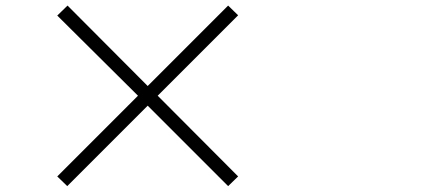

<svg xmlns="http://www.w3.org/2000/svg" viewBox="-20 -711 1540 676"><path d="M818.4 -89.8 783.2 -55.7 500 -338.9 216.8 -55.7 181.6 -89.8 465.8 -374 181.6 -656.2 217.8 -691.4 500 -408.2 783.2 -691.4 818.4 -657.2 535.2 -374Z"/></svg>

Font: Bpmf Zihi Sans Light
Style: Light
Weight: 300
Foundry: But Ko
Version: Version 1.320